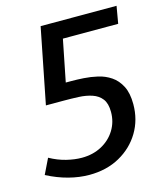

<svg xmlns="http://www.w3.org/2000/svg" viewBox="-107 -781 745 872"><g transform="rotate(-15 265.0 -345.0)"><path d="M206 10Q159 10 109 -3Q59 -16 9 -42L44 -114Q82 -93 120.5 -83.5Q159 -74 193 -74Q245 -74 286 -96Q327 -118 350.5 -156Q374 -194 374 -241Q374 -281 357.5 -302.5Q341 -324 312.5 -333.5Q284 -343 249.5 -344.5Q215 -346 179 -346H96L166 -700H523L509 -619H249L210 -423H237Q262 -423 294 -421Q326 -419 359 -411.5Q392 -404 419.5 -385.5Q447 -367 464 -334Q481 -301 481 -249Q481 -176 446 -117.5Q411 -59 349 -24.5Q287 10 206 10Z"/></g></svg>

Font: Bitter Medium
Style: Italic
Weight: 500
Italic angle: -9°
Designer: Sol Matas, and Bitter project Authors
Foundry: Sol Matas
Version: Version 2.001